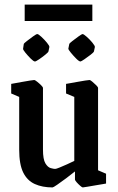

<svg xmlns="http://www.w3.org/2000/svg" viewBox="-20 -810 515 840"><path d="M210 10Q165 10 132 -5Q99 -20 81.5 -55.5Q64 -91 64 -155V-386L29 -401V-443Q29 -443 43 -445.5Q57 -448 76 -451.5Q95 -455 111 -457.5Q127 -460 130 -460Q133 -460 142.5 -452.5Q152 -445 160 -437Q168 -429 168 -425V-156Q168 -113 178.5 -95.5Q189 -78 202 -74.5Q215 -71 221 -71Q226 -71 240.5 -77Q255 -83 273 -91Q291 -99 305 -106V-386L269 -401V-443Q269 -443 283.5 -445.5Q298 -448 317 -451.5Q336 -455 352 -457.5Q368 -460 372 -460Q375 -460 384 -452.5Q393 -445 401 -437Q409 -429 409 -425V-65L444 -50V-7Q444 -7 430 -4.5Q416 -2 397 1Q378 4 362 7Q346 10 342 10Q339 10 330.5 2.5Q322 -5 315 -13Q308 -21 308 -25V-60Q292 -47 270 -30.5Q248 -14 230.5 -2Q213 10 210 10ZM88 -718V-790H384V-718ZM283 -617Q283 -620 296.5 -630.5Q310 -641 324 -651Q338 -661 341 -661Q346 -661 359.5 -649Q373 -637 384.5 -623Q396 -609 395 -604L391 -585Q390 -581 376.5 -570.5Q363 -560 349 -550.5Q335 -541 332 -541Q326 -541 313.5 -553.5Q301 -566 290 -579.5Q279 -593 279 -597ZM84 -617Q84 -620 97.5 -630.5Q111 -641 125 -651Q139 -661 143 -661Q148 -661 161 -649Q174 -637 185.5 -623Q197 -609 196 -604L192 -585Q191 -581 178 -570.5Q165 -560 151 -550.5Q137 -541 133 -541Q127 -541 114.5 -553.5Q102 -566 91 -579.5Q80 -593 81 -597Z"/></svg>

Font: Grenze Gotisch Medium
Style: Regular
Weight: 500
Designer: Renata Polastri
Foundry: Omnibus-Type
Version: Version 1.001